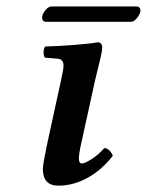

<svg xmlns="http://www.w3.org/2000/svg" viewBox="-20 -568 458 599"><path d="M276.9 -318.8 233.9 -123Q226.1 -88.9 226.1 -73.2Q226.1 -58.1 235.8 -58.1Q244.6 -58.1 266.1 -71.8Q287.6 -85.4 305.2 -106Q314.5 -106 321.8 -98.1Q329.1 -90.3 332 -82Q297.4 -37.6 253.2 -13.2Q209 11.2 162.1 11.2Q113.8 11.2 113.8 -41Q113.8 -55.2 126 -113.8L170.9 -319.8Q178.2 -352.5 178.2 -362.8Q178.2 -383.3 160.2 -384.8L120.1 -388.2Q115.7 -394.5 116 -405.8Q116.2 -417 121.1 -422.9Q158.2 -423.8 210 -427.7Q261.7 -431.6 284.2 -436Q298.8 -436 298.8 -418.9Q298.8 -413.1 296.9 -402.6Q294.9 -392.1 292.2 -381.6Q289.6 -371.1 284.9 -351.8Q280.3 -332.5 276.9 -318.8ZM388.2 -500H124Q116.2 -500 113.3 -505.4Q110.4 -510.7 111.8 -517.1Q113.3 -526.9 122.6 -537.4Q131.8 -547.9 141.1 -547.9H405.8Q412.6 -547.9 415.8 -543Q418.9 -538.1 418 -532.2Q415.5 -521.5 406.5 -510.7Q397.5 -500 388.2 -500Z"/></svg>

Font: Common Serif SemiBold
Style: Italic
Weight: 600
Italic angle: -12°
Designer: Philipp H. Poll, Khaled Hosny
Foundry: Stefan Peev, Context Ltd.
Version: Version 1.026